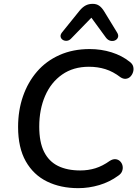

<svg xmlns="http://www.w3.org/2000/svg" viewBox="-20 -969 716 998"><path d="M387 9Q295 9 224.5 -25.5Q154 -60 114 -130.5Q74 -201 74 -309Q74 -395 99.5 -468.5Q125 -542 172.5 -597Q220 -652 289.5 -683Q359 -714 446 -714Q506 -714 560 -697Q614 -680 654 -648Q669 -637 672.5 -622.5Q676 -608 671.5 -594Q667 -580 657.5 -570.5Q648 -561 634.5 -559.5Q621 -558 607 -567Q568 -597 528 -609.5Q488 -622 442 -622Q361 -622 303 -581.5Q245 -541 214.5 -470.5Q184 -400 184 -311Q184 -230 209 -180Q234 -130 281.5 -106.5Q329 -83 397 -83Q439 -83 476 -94.5Q513 -106 551 -133Q567 -143 581 -141.5Q595 -140 604.5 -130.5Q614 -121 617 -107.5Q620 -94 615 -80Q610 -66 595 -56Q550 -23 496 -7Q442 9 387 9ZM350 -769Q340 -758 327.5 -757Q315 -756 306 -762Q297 -768 295 -778Q293 -788 302 -800L394 -914Q409 -932 425 -940.5Q441 -949 462 -949Q482 -949 496 -939Q510 -929 522 -909L588 -801Q597 -787 593.5 -776Q590 -765 579 -759.5Q568 -754 554.5 -757Q541 -760 531 -773L455 -877Z"/></svg>

Font: Nunito ExtraLight SemiBold
Style: Italic
Weight: 600
Italic angle: -9°
Version: Version 3.602